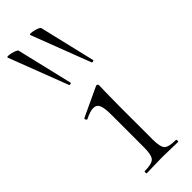

<svg xmlns="http://www.w3.org/2000/svg" viewBox="-255 -753 775 775"><g transform="rotate(-45 132.5 -365.5)"><path d="M57 0Q55 0 55 -6Q55 -12 57 -12Q98 -12 110.5 -25Q123 -38 123 -81V-270Q123 -306 116 -322.5Q109 -339 90 -339Q81 -339 69.5 -335.5Q58 -332 42 -324Q38 -323 35.5 -328.5Q33 -334 37 -336L161 -394Q164 -395 165 -395Q167 -395 169.5 -393Q172 -391 172 -388Q172 -381 171 -349.5Q170 -318 170 -271V-81Q170 -38 181.5 -25Q193 -12 235 -12Q238 -12 238 -6Q238 0 235 0Q218 0 195 -1Q172 -2 146 -2Q121 -2 98 -1Q75 0 57 0ZM216 -474Q217 -471 222.5 -472.5Q228 -474 227 -476L170 -716Q169 -719 161 -722.5Q153 -726 142.5 -728.5Q132 -731 125 -731Q118 -731 119 -727ZM87 -474Q88 -471 93.5 -472.5Q99 -474 98 -476L41 -716Q40 -719 32 -722.5Q24 -726 13.5 -728.5Q3 -731 -4 -731Q-11 -731 -10 -727Z"/></g></svg>

Font: Cormorant Garamond Light
Style: Regular
Weight: 300
Designer: Christian Thalmann (Catharsis Fonts)
Foundry: Catharsis Fonts
Version: Version 4.001